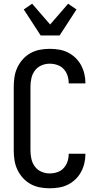

<svg xmlns="http://www.w3.org/2000/svg" viewBox="-20 -1006 540 1034"><path d="M247 8Q221 8 194.5 3Q168 -2 144.5 -15Q121 -28 103 -48Q85 -68 73.5 -92.5Q62 -117 58 -143.5Q54 -170 54 -196V-539Q54 -565 58 -591.5Q62 -618 73.5 -642.5Q85 -667 103 -687Q121 -707 144.5 -720Q168 -733 194.5 -738Q221 -743 247 -743Q272 -743 297 -739Q322 -735 344.5 -724Q367 -713 385.5 -695.5Q404 -678 416 -656Q428 -634 434 -609.5Q440 -585 440 -560V-557H350V-558Q350 -579 343.5 -599Q337 -619 322.5 -634.5Q308 -650 288 -656.5Q268 -663 247 -663Q224 -663 202.5 -653.5Q181 -644 167.5 -625.5Q154 -607 149 -584.5Q144 -562 144 -539V-196Q144 -173 149 -150.5Q154 -128 167.5 -109.5Q181 -91 202.5 -81.5Q224 -72 247 -72Q268 -72 288 -78.5Q308 -85 322.5 -100.5Q337 -116 343.5 -136Q350 -156 350 -177V-178H440V-175Q440 -150 434 -125.5Q428 -101 416 -79Q404 -57 385.5 -39.5Q367 -22 344.5 -11Q322 0 297 4Q272 8 247 8ZM199 -815 108 -955 153 -986 250 -874 347 -986 392 -955 301 -815Z"/></svg>

Font: Iosevka Curly Medium
Style: Regular
Weight: 500
Monospace: yes
Designer: Belleve Invis
Foundry: Belleve Invis
Version: Version 22.1.2; ttfautohint (v1.8.4)